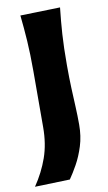

<svg xmlns="http://www.w3.org/2000/svg" viewBox="-93 -600 487 862"><g transform="rotate(-10 150.5 -169.5)"><path d="M-5.4 217.3Q33.7 159.7 55.4 97.9Q77.1 36.1 77.1 -40L77.6 -294.4Q77.6 -375.5 73.7 -433.8Q69.8 -492.2 63.5 -551.3L245.1 -556.2Q238.3 -495.6 234.4 -436.3Q230.5 -377 230.5 -294.4Q230.5 -236.8 232.4 -190.9Q234.4 -145 236.3 -104.7Q238.3 -64.5 238.3 -22.9Q238.3 29.3 224.4 73.7Q210.4 118.2 190.9 153.1Q171.4 188 154.3 212.4Z"/></g></svg>

Font: Pinar-FD Bold
Style: Regular
Weight: 700
Designer: Amin Abedi
Version: Version 3.000